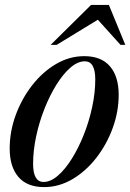

<svg xmlns="http://www.w3.org/2000/svg" viewBox="-20 -752 531 783"><path d="M323.5 -523Q393 -523 428.5 -481.5Q464 -440 464 -365.5Q464 -296.5 439.5 -229.5Q415 -162.5 372.5 -108Q330 -53.5 275.2 -21.2Q220.5 11 160 11Q90.5 11 55 -30.5Q19.5 -72 19.5 -146.5Q19.5 -215.5 44 -282.5Q68.5 -349.5 111 -404Q153.5 -458.5 208.2 -490.8Q263 -523 323.5 -523ZM157.5 -10Q186.5 -10 216.2 -35.8Q246 -61.5 273.2 -105.2Q300.5 -149 322 -203.2Q343.5 -257.5 356 -315.8Q368.5 -374 368.5 -428Q368.5 -502 326 -502Q297 -502 267.2 -476.2Q237.5 -450.5 210.2 -406.8Q183 -363 161.5 -308.8Q140 -254.5 127.5 -196.2Q115 -138 115 -84Q115 -10 157.5 -10ZM186.5 -569 351.5 -732H424L491 -569H471.5L379 -671.5L211 -569Z"/></svg>

Font: Newsreader Display Medium
Style: Italic
Weight: 500
Italic angle: -17°
Designer: Hugues Gentile
Foundry: Production Type
Version: Version 1.001